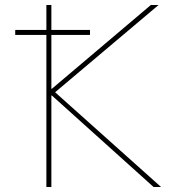

<svg xmlns="http://www.w3.org/2000/svg" viewBox="-20 -750 707 770"><path d="M41 -610V-630H166V-730H186V-630H341V-610H186V-394H188L585 -730H616L201 -380L626 0H596L188 -367H186V0H166V-610Z"/></svg>

Font: M PLUS 1p Thin
Style: Regular
Weight: 250
Version: Version 1.062